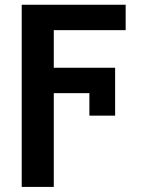

<svg xmlns="http://www.w3.org/2000/svg" viewBox="-20 -565 604 789"><path d="M201 203.1H69.2V-545.5H496.4V-441.1H201V-286.6H453.1V-89.8H347.3V-182.2H201Z"/></svg>

Font: Linik Sans SemiBold
Style: Regular
Weight: 600
Designer: Rasmus Andersson (font), Cristiano Sobral (main changes)
Foundry: rsms
Version: Version 3.018;June 1, 2022;FontCreator 14.0.0.2814 64-bit; t